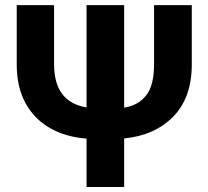

<svg xmlns="http://www.w3.org/2000/svg" viewBox="-20 -748 834 768"><path d="M476.6 -727.5V-317.4Q532.7 -326.2 564.5 -366.2Q596.2 -406.2 596.2 -490.2V-727.5H747.1V-490.2Q747.1 -357.4 673.1 -281.7Q599.1 -206.1 476.6 -194.3V0H326.2V-193.4Q241.7 -200.2 179 -236.3Q116.2 -272.5 81.5 -336.4Q46.9 -400.4 46.9 -490.2V-727.5H196.3V-490.2Q196.8 -339.4 326.2 -318.4V-727.5Z"/></svg>

Font: Inter Tight
Style: Bold
Weight: 700
Designer: Rasmus Andersson
Foundry: rsms
Version: Version 3.004; ttfautohint (v1.8.4.7-5d5b)